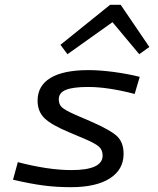

<svg xmlns="http://www.w3.org/2000/svg" viewBox="-20 -766 654 797"><path d="M493 -127Q493 -62 436 -25.5Q379 11 274 11Q215 11 161 4Q107 -3 34 -20L54 -93Q115 -77 171 -68.5Q227 -60 277 -60Q341 -60 373.5 -75Q406 -90 406 -120Q406 -143 391.5 -156.5Q377 -170 335 -188L269 -216Q194 -247 165 -275Q136 -303 136 -348Q136 -410 189.5 -442.5Q243 -475 348 -475Q393 -475 450.5 -467.5Q508 -460 560 -447L539 -376Q486 -390 437 -397.5Q388 -405 346 -405Q283 -405 253.5 -393Q224 -381 224 -354Q224 -333 236.5 -321Q249 -309 294 -289L359 -261Q441 -225 467 -199.5Q493 -174 493 -127ZM260 -541 231 -580 437 -746H481L600 -571L558 -541L447 -674Z"/></svg>

Font: Intel One Mono
Style: Italic
Weight: 400
Italic angle: -16°
Monospace: yes
Designer: Fred Shallcrass
Foundry: Frere-Jones Type LLC
Version: Version 1.400;hotconv 1.1.0;makeotfexe 2.6.0;FJTRelease1.4